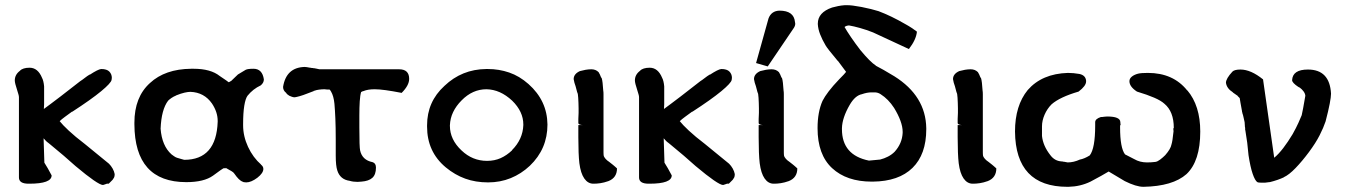

<svg xmlns="http://www.w3.org/2000/svg" viewBox="-20 -702 5191 740"><path d="M149 -282Q158 -288 174 -300.5Q190 -313 213 -330L289 -389Q297 -394 306.5 -401.5Q316 -409 326 -415V-414Q358 -435 370 -436Q392 -436 401.5 -426Q411 -416 411 -402Q411 -398 410 -394Q408 -382 370 -350.5Q332 -319 258 -271V-272Q243 -261 230 -251.5Q217 -242 210 -235Q221 -221 245 -198.5Q269 -176 307 -147L400 -71Q408 -63 414 -52.5Q420 -42 422 -31Q422 -22 419.5 -17.5Q417 -13 414 -9L399 6H392Q389 7 385 8.5Q381 10 377 11Q358 11 271 -62Q249 -82 225.5 -102Q202 -122 174 -145Q168 -150 166 -151.5Q164 -153 162 -154.5Q160 -156 157.5 -158.5Q155 -161 148 -169L151 -75Q157 -66 164 -53.5Q171 -41 179 -26Q179 6 93 6Q91 6 90 6Q53 6 53 -18V-327Q53 -332 51 -338.5Q49 -345 46 -355Q37 -382 37 -392Q37 -415 58 -430L56 -429Q68 -441 94 -441Q126 -441 142 -402Q148 -391 150 -369V-300Z M917 -1Q908 -4 900 -12Q892 -20 883 -33Q880 -38 872 -42.5Q864 -47 850 -55L849 -53L843 -54Q837 -52 801 -25Q766 0 698 0Q499 0 498 -223Q498 -226 498 -229Q498 -328 558 -382Q616 -436 717 -437Q722 -437 726 -437Q792 -437 827 -409Q842 -399 852 -392Q861 -385 862 -385Q862 -385 874 -392L872 -391L897 -415L927 -433Q935 -437 957 -437Q991 -437 997 -396Q997 -383 985 -373Q955 -359 934 -333Q926 -322 921.5 -294.5Q917 -267 917 -223Q917 -221 917 -219Q917 -177 936 -136Q955 -95 987 -67L985 -68Q995 -61 995 -51Q995 -35 972 -17Q948 1 929 1Q924 1 919 0ZM599 -206Q604 -140 641 -107Q644 -105 650 -100.5Q656 -96 662 -94Q670 -92 679 -89Q688 -86 690 -86Q814 -86 819 -233Q819 -235 819 -236Q819 -270 797 -303Q767 -346 714 -348Q705 -348 691.5 -345Q678 -342 658 -334H659Q649 -330 641 -324.5Q633 -319 628 -314Q602 -280 599 -206Z M1518 -435Q1557 -435 1557 -398Q1557 -373 1528 -344Q1492 -351 1466.5 -354.5Q1441 -358 1424 -358Q1398 -358 1381 -351Q1379 -350 1377.5 -350Q1376 -350 1374 -348Q1372 -348 1372 -348Q1368 -335 1366.5 -311.5Q1365 -288 1365 -256V-211Q1365 -134 1368 -122Q1376 -85 1416 -77Q1429 -73 1429 -56Q1429 -29 1415 -16.5Q1401 -4 1373 -2Q1365 -1 1358 -1Q1341 -1 1328 -5Q1291 -10 1280 -45Q1274 -63 1274 -102V-164Q1274 -212 1272.5 -245.5Q1271 -279 1269 -302Q1266 -332 1256 -349Q1252 -356 1250 -357H1240Q1235 -357 1231 -358Q1220 -358 1209.5 -356.5Q1199 -355 1194 -353L1186 -351L1192 -352L1163 -341Q1148 -335 1135.5 -331.5Q1123 -328 1116 -327Q1110 -327 1105 -329Q1100 -331 1095 -333Q1085 -339 1083 -344Q1071 -353 1071 -367Q1083 -442 1154 -444Q1160 -444 1175 -441Q1179 -441 1181 -440H1185Q1187 -439 1191 -439Q1192 -439 1192 -439L1196 -438Q1197 -438 1197 -438L1211 -435Z M1854 -436Q1857 -436 1860 -436Q1903 -436 1942.5 -422.5Q1982 -409 2017 -378Q2089 -314 2090 -222Q2090 -128 2022 -63Q1989 -32 1948.5 -15.5Q1908 1 1861 1Q1813 1 1773 -13.5Q1733 -28 1698 -57Q1626 -117 1626 -214Q1626 -217 1626 -219Q1626 -310 1693 -371Q1760 -435 1854 -436ZM1714 -219Q1714 -218 1714 -217Q1714 -164 1759 -122Q1801 -82 1857 -82Q1886 -82 1909.5 -92.5Q1933 -103 1954 -123H1953Q1995 -165 1997 -220Q1997 -221 1997 -222Q1997 -272 1954 -314Q1908 -357 1855 -358Q1801 -358 1759 -315Q1738 -294 1726.5 -270Q1715 -246 1714 -219Z M2306 -103Q2311 -89 2328 -78L2342 -67Q2345 -64 2348.5 -61.5Q2352 -59 2358 -53Q2358 -17 2325 -4Q2308 2 2294 4Q2280 6 2269 6Q2268 6 2267 6Q2246 6 2232 -14Q2218 -34 2213 -73Q2211 -90 2210 -115.5Q2209 -141 2209 -173V-220H2226Q2220 -220 2214.5 -222Q2209 -224 2209 -228Q2209 -234 2209 -243.5Q2209 -253 2210 -267Q2210 -274 2210 -284.5Q2210 -295 2209.5 -305.5Q2209 -316 2208.5 -325.5Q2208 -335 2207 -340Q2204 -347 2201.5 -358Q2199 -369 2194 -383L2191 -397Q2191 -417 2215 -428L2237 -433Q2243 -434 2248.5 -434.5Q2254 -435 2259 -435Q2276 -435 2287 -424L2292 -415Q2293 -412 2295.5 -406.5Q2298 -401 2299 -401Q2301 -395 2302.5 -382.5Q2304 -370 2305 -353Q2306 -348 2306 -339V-115Q2306 -106 2307 -101Z M2539 -282Q2548 -288 2564 -300.5Q2580 -313 2603 -330L2679 -389Q2687 -394 2696.5 -401.5Q2706 -409 2716 -415V-414Q2748 -435 2760 -436Q2782 -436 2791.5 -426Q2801 -416 2801 -402Q2801 -398 2800 -394Q2798 -382 2760 -350.5Q2722 -319 2648 -271V-272Q2633 -261 2620 -251.5Q2607 -242 2600 -235Q2611 -221 2635 -198.5Q2659 -176 2697 -147L2790 -71Q2798 -63 2804 -52.5Q2810 -42 2812 -31Q2812 -22 2809.5 -17.5Q2807 -13 2804 -9L2789 6H2782Q2779 7 2775 8.5Q2771 10 2767 11Q2748 11 2661 -62Q2639 -82 2615.5 -102Q2592 -122 2564 -145Q2558 -150 2556 -151.5Q2554 -153 2552 -154.5Q2550 -156 2547.5 -158.5Q2545 -161 2538 -169L2541 -75Q2547 -66 2554 -53.5Q2561 -41 2569 -26Q2569 6 2483 6Q2481 6 2480 6Q2443 6 2443 -18V-327Q2443 -332 2441 -338.5Q2439 -345 2436 -355Q2427 -382 2427 -392Q2427 -415 2448 -430L2446 -429Q2458 -441 2484 -441Q2516 -441 2532 -402Q2538 -391 2540 -369V-300Z M2942 -631Q2953 -660 2984 -661Q3040 -661 3044 -617Q3045 -614 3045 -611Q3045 -603 3040 -595L2939 -446L2894 -459ZM3001 -103Q3006 -89 3023 -78L3037 -67Q3040 -64 3043.5 -61.5Q3047 -59 3053 -53Q3053 -17 3020 -4Q3003 2 2989 4Q2975 6 2964 6Q2963 6 2962 6Q2941 6 2927 -14Q2913 -34 2908 -73Q2906 -90 2905 -115.5Q2904 -141 2904 -173V-220H2921Q2915 -220 2909.5 -222Q2904 -224 2904 -228Q2904 -234 2904 -243.5Q2904 -253 2905 -267Q2905 -274 2905 -284.5Q2905 -295 2904.5 -305.5Q2904 -316 2903.5 -325.5Q2903 -335 2902 -340Q2899 -347 2896.5 -358Q2894 -369 2889 -383L2886 -397Q2886 -417 2910 -428L2932 -433Q2938 -434 2943.5 -434.5Q2949 -435 2954 -435Q2971 -435 2982 -424L2987 -415Q2988 -412 2990.5 -406.5Q2993 -401 2994 -401Q2996 -395 2997.5 -382.5Q2999 -370 3000 -353Q3001 -348 3001 -339V-115Q3001 -106 3002 -101Z M3301 -675Q3341 -667 3366 -659Q3390 -650 3416 -637.5Q3442 -625 3473 -607Q3476 -605 3482.5 -601.5Q3489 -598 3496 -593L3514 -580Q3511 -549 3483 -513L3345 -577Q3320 -587 3295 -594Q3270 -601 3252 -604Q3250 -604 3245.5 -603Q3241 -602 3238 -600L3235 -598Q3244 -582 3260 -558.5Q3276 -535 3296 -509Q3315 -486 3330 -471Q3345 -456 3356 -449H3355Q3367 -443 3385.5 -432.5Q3404 -422 3427 -408Q3548 -332 3550 -208Q3550 -206 3550 -204Q3550 -107 3497 -55Q3444 -3 3344 -2Q3342 -2 3340 -2Q3243 -2 3187 -54Q3131 -106 3131 -208Q3131 -270 3150 -313Q3158 -329 3174 -350Q3190 -371 3214 -396Q3225 -407 3232 -414.5Q3239 -422 3241 -425L3209 -468V-467Q3168 -516 3162 -527Q3149 -549 3141 -569.5Q3133 -590 3132 -609Q3132 -610 3132 -611Q3132 -654 3187 -673Q3198 -676 3210 -678.5Q3222 -681 3236 -682Q3241 -682 3245 -682Q3255 -682 3267 -680.5Q3279 -679 3295 -676ZM3225 -208Q3225 -206 3225 -204Q3225 -104 3329 -83Q3332 -83 3361 -86Q3363 -86 3366 -86.5Q3369 -87 3372 -87Q3388 -91 3402.5 -98.5Q3417 -106 3428 -117Q3457 -149 3459 -190Q3459 -192 3459 -194Q3459 -213 3450.5 -236.5Q3442 -260 3426 -286Q3404 -320 3374 -339Q3368 -343 3362 -344.5Q3356 -346 3352 -346H3339Q3322 -346 3302 -339Q3276 -334 3255 -298Q3226 -248 3225 -208Z M3768 -103Q3773 -89 3790 -78L3804 -67Q3807 -64 3810.5 -61.5Q3814 -59 3820 -53Q3820 -17 3787 -4Q3770 2 3756 4Q3742 6 3731 6Q3730 6 3729 6Q3708 6 3694 -14Q3680 -34 3675 -73Q3673 -90 3672 -115.5Q3671 -141 3671 -173V-220H3688Q3682 -220 3676.5 -222Q3671 -224 3671 -228Q3671 -234 3671 -243.5Q3671 -253 3672 -267Q3672 -274 3672 -284.5Q3672 -295 3671.5 -305.5Q3671 -316 3670.5 -325.5Q3670 -335 3669 -340Q3666 -347 3663.5 -358Q3661 -369 3656 -383L3653 -397Q3653 -417 3677 -428L3699 -433Q3705 -434 3710.5 -434.5Q3716 -435 3721 -435Q3738 -435 3749 -424L3754 -415Q3755 -412 3757.5 -406.5Q3760 -401 3761 -401Q3763 -395 3764.5 -382.5Q3766 -370 3767 -353Q3768 -348 3768 -339V-115Q3768 -106 3769 -101Z M4298 -231Q4298 -226 4298.5 -224.5Q4299 -223 4299 -222Q4299 -220 4297 -218V-211Q4297 -132 4316 -107L4351 -89Q4373 -76 4401 -76Q4409 -76 4417 -76.5Q4425 -77 4433 -78Q4441 -79 4451.5 -87Q4462 -95 4471 -104Q4492 -128 4495 -145Q4497 -151 4499 -163.5Q4501 -176 4503 -196Q4503 -201 4502.5 -202.5Q4502 -204 4502 -205Q4502 -207 4504 -209Q4504 -272 4468 -302Q4455 -314 4428.5 -325.5Q4402 -337 4362 -349Q4333 -368 4333 -389Q4333 -399 4342 -406.5Q4351 -414 4366 -418Q4378 -421 4404 -421Q4502 -421 4556 -353V-354Q4606 -295 4606 -195Q4606 -81 4553 -31Q4500 16 4387 18Q4359 18 4315 -4L4253 -41Q4242 -34 4224.5 -24.5Q4207 -15 4183 -2Q4144 17 4098 18Q4096 18 4094 18Q3894 18 3892 -195Q3892 -295 3941 -355Q3996 -418 4096 -421Q4107 -421 4117.5 -420Q4128 -419 4140 -417Q4164 -412 4166 -391Q4166 -389 4166 -388Q4166 -371 4137 -349Q4065 -328 4033 -300Q4016 -283 4006 -260Q3996 -237 3996 -215Q3996 -211 3996 -207V-178Q3998 -159 4006 -140.5Q4014 -122 4029 -103Q4045 -82 4070 -80Q4076 -80 4081 -78L4079 -79L4095 -76Q4118 -76 4142 -87Q4159 -90 4180 -103Q4201 -130 4201 -218V-231Q4201 -244 4223 -251Q4225 -251 4227.5 -251Q4230 -251 4235 -252Q4237 -252 4240.5 -252.5Q4244 -253 4247 -253Q4298 -253 4298 -231Z M4730 -426Q4738 -434 4761 -434Q4801 -434 4848 -396L4891 -94Q4908 -108 4926 -131.5Q4944 -155 4962 -185Q4976 -210 4984.5 -229Q4993 -248 4997 -258Q4999 -266 5002.5 -285Q5006 -304 5011 -333Q5010 -342 5004 -350Q4998 -358 4990 -364Q4989 -365 4987 -365.5Q4985 -366 4985 -367H4984Q4960 -383 4960 -393Q4962 -434 5021 -434Q5105 -434 5110 -341Q5110 -329 5105 -302.5Q5100 -276 5089 -234Q5081 -210 5066 -180.5Q5051 -151 5025 -116Q4999 -81 4973.5 -54.5Q4948 -28 4928 -19H4929Q4906 -8 4874 0Q4873 0 4872 0L4856 2H4840Q4829 2 4826 0Q4817 -6 4808 -32Q4799 -58 4792 -104L4787 -152L4780 -198Q4779 -200 4779 -202.5Q4779 -205 4779 -207Q4779 -208 4779 -209L4778 -214Q4778 -215 4778 -216L4777 -231Q4775 -239 4773 -249Q4771 -259 4768 -267Q4768 -268 4768 -269L4767 -271Q4767 -272 4767 -273Q4764 -290 4761 -306Q4758 -322 4758 -324L4750 -332H4751L4731 -346H4732Q4708 -361 4705 -383Q4705 -399 4730 -426Z"/></svg>

Font: New Athena Unicode
Style: Bold
Weight: 700
Designer: J. Rusten 1997; rev. by R. Hancock 2001, 2002, rev. by D. Mastronarde 2002-2021
Foundry: Society for Classical Studies (formerly American Philological Association)
Version: Version 5.008